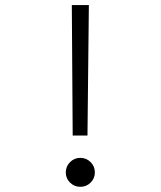

<svg xmlns="http://www.w3.org/2000/svg" viewBox="-20 -718 626 748"><path d="M263.2 -189.9 259.8 -698.2H326.2L320.8 -189.9ZM293 9.8Q269.5 9.8 252.9 -6.6Q236.3 -22.9 236.3 -46.4Q236.3 -69.8 252.9 -86.4Q269.5 -103 293 -103Q316.4 -103 333 -86.4Q349.6 -69.8 349.6 -46.4Q349.6 -22.9 333 -6.6Q316.4 9.8 293 9.8Z"/></svg>

Font: Cascadia Mono PL Light
Style: Regular
Weight: 300
Monospace: yes
Designer: Aaron Bell
Foundry: Saja Typeworks
Version: Version 2404.023; ttfautohint (v1.8.4)